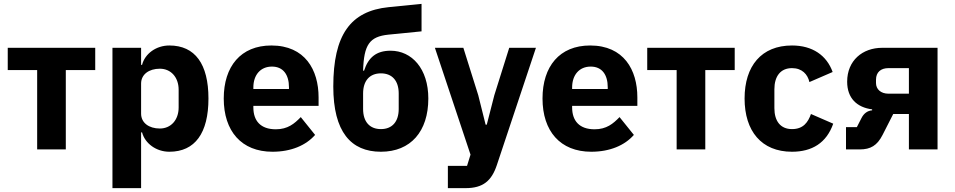

<svg xmlns="http://www.w3.org/2000/svg" viewBox="-20 -772 4933 992"><path d="M172 -410V0H320V-410H472V-525H20V-410Z M561 -525V200H709V-88H714C729 -31 787 12 855 12C988 12 1057 -85 1057 -263C1057 -441 988 -537 855 -537C787 -537 729 -495 714 -437H709V-525ZM806 -108C750 -108 709 -137 709 -185V-340C709 -388 750 -417 806 -417C862 -417 903 -374 903 -308V-217C903 -151 862 -108 806 -108Z M1388 12C1484 12 1561 -21 1608 -75L1534 -167C1501 -133 1467 -104 1405 -104C1326 -104 1289 -148 1289 -217V-225H1626V-269C1626 -411 1556 -537 1382 -537C1224 -537 1136 -429 1136 -263C1136 -95 1227 12 1388 12ZM1385 -428C1444 -428 1473 -385 1473 -321V-312H1289V-320C1289 -385 1326 -428 1385 -428Z M1948 12C2102 12 2193 -93 2193 -263C2193 -417 2108 -510 1998 -510C1924 -510 1883 -475 1861 -407H1856C1860 -541 1889 -583 1987 -593L2158 -610V-752L1988 -735C1790 -715 1702 -591 1702 -325C1702 -91 1793 12 1948 12ZM1948 -105C1890 -105 1856 -143 1856 -209V-289C1856 -355 1890 -393 1948 -393C2006 -393 2040 -355 2040 -289V-209C2040 -143 2006 -105 1948 -105Z M2611 -525 2534 -280 2495 -128H2489L2451 -280L2374 -525H2227L2411 27L2393 85H2294V200H2386C2476 200 2520 162 2547 81L2749 -525Z M3035 12C3131 12 3208 -21 3255 -75L3181 -167C3148 -133 3114 -104 3052 -104C2973 -104 2936 -148 2936 -217V-225H3273V-269C3273 -411 3203 -537 3029 -537C2871 -537 2783 -429 2783 -263C2783 -95 2874 12 3035 12ZM3032 -428C3091 -428 3120 -385 3120 -321V-312H2936V-320C2936 -385 2973 -428 3032 -428Z M3476 -410V0H3624V-410H3776V-525H3324V-410Z M4072 12C4175 12 4250 -33 4285 -133L4170 -183C4155 -141 4131 -105 4072 -105C4012 -105 3981 -147 3981 -213V-311C3981 -377 4012 -420 4072 -420C4124 -420 4153 -388 4162 -348L4282 -400C4251 -486 4178 -537 4072 -537C3914 -537 3827 -431 3827 -263C3827 -95 3914 12 4072 12Z M4351 -115V0H4422C4478 0 4512 -20 4540 -75L4595 -183H4676V0H4824V-525H4538C4436 -525 4357 -459 4357 -350C4357 -264 4408 -217 4486 -207V-202C4462 -200 4443 -186 4431 -162L4407 -115ZM4676 -288H4570C4531 -288 4506 -311 4506 -343V-360C4506 -399 4531 -420 4570 -420H4676Z"/></svg>

Font: Braiins Sans
Style: Bold
Weight: 700
Designer: Mike Abbink, Paul van der Laan, Pieter van Rosmalen, Jiri Chlebus, Lubos Buracinsky
Foundry: Bold Monday, Sudetype
Version: Version 1.000;hotconv 1.0.109;makeotfexe 2.5.65596